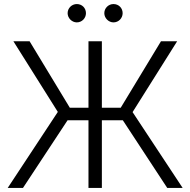

<svg xmlns="http://www.w3.org/2000/svg" viewBox="-20 -932 943 952"><path d="M485.1 -727.3H418.7V-397.7H326.3L126.8 -727.3H46.5L266.7 -377.1L18.1 0H93.8L315 -335.6H418.7V0H485.1V-335.6H589.1L809.3 0H885.7L637.4 -376.1L858.3 -727.3H778.1L578.5 -397.7H485.1ZM360.8 -821C386.7 -821 406.2 -842.3 406.2 -866.5C406.2 -892.4 386.7 -911.9 360.8 -911.9C336.6 -911.9 315.3 -892.4 315.3 -866.5C315.3 -842.3 336.6 -821 360.8 -821ZM542.6 -821C568.5 -821 588.1 -842.3 588.1 -866.5C588.1 -892.4 568.5 -911.9 542.6 -911.9C518.5 -911.9 497.2 -892.4 497.2 -866.5C497.2 -842.3 518.5 -821 542.6 -821Z"/></svg>

Font: Karasuma Gothic
Style: Light
Weight: 300
Designer: Rasmus Andersson / Ryoko Nishizuka
Foundry: rsms
Version: Version 1.00